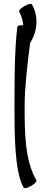

<svg xmlns="http://www.w3.org/2000/svg" viewBox="-20 -941 246 982"><path d="M69 -805C65 -774 62 -740 60 -705C60 -706 60 -705 60 -705C54 -608 54 -499 54 -400C54 -257 54 -63 101 19C104 24 121 21 139 10C157 0 169 -13 166 -19C106 -122 106 -269 106 -400C106 -493 120 -610 134 -721C172 -781 179 -856 143 -919C140 -924 123 -920 105 -910C87 -900 75 -887 78 -881C90 -860 97 -836 99 -812C83 -813 70 -810 69 -805Z"/></svg>

Font: Nupuram Light
Style: Regular
Weight: 300
Designer: Santhosh Thottingal (santhosh.thottingal@gmail.com)
Foundry: SMC
Version: Version 1.000